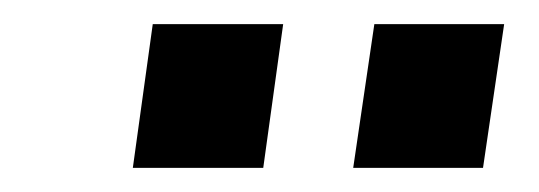

<svg xmlns="http://www.w3.org/2000/svg" viewBox="-20 -717 446 159"><path d="M290 -697H397.5L380 -578H272.5ZM106.5 -697H214.5L198 -578H90Z"/></svg>

Font: HK Grotesk Medium
Style: Italic
Weight: 500
Italic angle: -8°
Designer: Alfredo Marco Pradil
Foundry: Hanken Design Co.
Version: Version 3.004